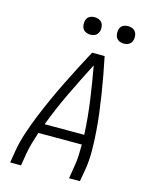

<svg xmlns="http://www.w3.org/2000/svg" viewBox="-136 -1023 871 1109"><g transform="rotate(15 300.0 -468.5)"><path d="M35 0 47 -74Q57 -131 76 -187.5Q95 -244 117.5 -299.5Q140 -355 165 -410Q190 -465 216.5 -519Q243 -573 271 -627Q299 -681 328 -735H403Q414 -681 424 -627Q434 -573 442.5 -519Q451 -465 458 -410Q465 -355 469 -299Q473 -243 473.5 -186.5Q474 -130 465 -74L452 0H387L399 -74Q405 -107 406.5 -140.5Q408 -174 408 -207H148Q137 -174 127.5 -140.5Q118 -107 112 -74L100 0ZM170 -265H407Q402 -367 388 -467.5Q374 -568 356 -667Q305 -568 257 -468Q209 -368 170 -265ZM490 -833Q478 -833 466.5 -837.5Q455 -842 448 -851Q441 -860 439 -872.5Q437 -885 439 -898Q440 -906 444.5 -914.5Q449 -923 456.5 -928Q464 -933 473 -935Q482 -937 490 -937Q503 -937 514.5 -932.5Q526 -928 533 -919Q540 -910 542 -897.5Q544 -885 542 -872Q540 -864 535.5 -855.5Q531 -847 523.5 -842Q516 -837 507.5 -835Q499 -833 490 -833ZM290 -833Q278 -833 266.5 -837.5Q255 -842 248 -851Q241 -860 239 -872.5Q237 -885 239 -898Q240 -906 244.5 -914.5Q249 -923 256.5 -928Q264 -933 273 -935Q282 -937 290 -937Q303 -937 314.5 -932.5Q326 -928 333 -919Q340 -910 342 -897.5Q344 -885 342 -872Q340 -864 335.5 -855.5Q331 -847 323.5 -842Q316 -837 307.5 -835Q299 -833 290 -833Z"/></g></svg>

Font: Iosevka Curly Light Extended
Style: Italic
Weight: 300
Width: 7
Italic angle: -9°
Monospace: yes
Designer: Belleve Invis
Foundry: Belleve Invis
Version: Version 11.1.0; ttfautohint (v1.8.3)